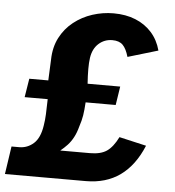

<svg xmlns="http://www.w3.org/2000/svg" viewBox="-68 -782 755 830"><g transform="rotate(5 309.0 -366.5)"><path d="M-16 0 2 -121H35Q71 -121 98 -145.2Q125 -169.5 133 -224Q137 -248 138 -272.8Q139 -297.5 140 -338.5H40L53 -419.5H135.5L139.5 -510Q140.5 -564 162 -605.5Q183.5 -647 219.5 -675.5Q255.5 -704 300.2 -718.5Q345 -733 392 -733Q445 -733 487 -716Q529 -699 557.8 -666.8Q586.5 -634.5 598.5 -589.5L467.5 -550.5Q457.5 -585.5 442 -601.2Q426.5 -617 396.5 -617Q362.5 -617 337.5 -594.8Q312.5 -572.5 306.5 -532.5Q303.5 -511.5 303.5 -483.8Q303.5 -456 306 -420H447.5L435 -339H304.5Q302.5 -305 298.8 -281.8Q295 -258.5 286.5 -233.5Q279 -205 268.2 -185Q257.5 -165 243.8 -150.2Q230 -135.5 213.5 -122H342.5Q389 -122 415.2 -140Q441.5 -158 463.5 -202L581 -175Q545 -88 483.8 -44Q422.5 0 334.5 0Z"/></g></svg>

Font: Public Sans Thin
Style: Bold Italic
Weight: 700
Italic angle: -8°
Version: Version 2.001